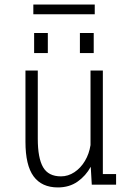

<svg xmlns="http://www.w3.org/2000/svg" viewBox="-20 -809 590 841"><path d="M233.5 12Q163 12 127.2 -36.5Q91.5 -85 91.5 -188V-500H145.5V-201Q145.5 -116.5 168.8 -76.5Q192 -36.5 247 -36.5Q278.5 -36.5 306 -54.8Q333.5 -73 352 -104Q370.5 -135 376.5 -173.5V-500H430.5V-46.5H488.5V0H382L377.5 -78.5Q356 -39 319.8 -13.5Q283.5 12 233.5 12ZM129.5 -664.5H189.5V-576.5H129.5ZM330 -664.5H390.5V-576.5H330ZM126 -746.5V-789H395V-746.5Z"/></svg>

Font: Trispace SemiCondensed ExtraLight
Style: Regular
Weight: 200
Width: 4
Designer: Tyler Finck
Foundry: Etcetera Type Company
Version: Version 1.210; ttfautohint (v1.8.3)